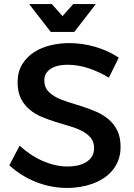

<svg xmlns="http://www.w3.org/2000/svg" viewBox="-20 -922 662 949"><path d="M518 -538Q473 -566 419.8 -584Q366.5 -602 313 -602Q294.5 -602 274.2 -598.5Q254 -595 237.2 -586Q220.5 -577 209.8 -562Q199 -547 199 -524Q199 -494 215.2 -474.5Q231.5 -455 258 -441.2Q284.5 -427.5 318.2 -417.2Q352 -407 387.5 -395.5Q423 -384 456.8 -369.2Q490.5 -354.5 517 -332Q543.5 -309.5 559.8 -276.5Q576 -243.5 576 -196Q576 -160 565.2 -131Q554.5 -102 535.5 -79.5Q516.5 -57 491 -40.5Q465.5 -24 436 -13.5Q406.5 -3 375 2Q343.5 7 312 7Q272.5 7 233.8 -0.5Q195 -8 158.5 -22.2Q122 -36.5 88.5 -57.5Q55 -78.5 26 -105L77 -202Q100.5 -180.5 128 -161.5Q155.5 -142.5 186 -128.8Q216.5 -115 249 -107Q281.5 -99 314 -99Q336 -99 359 -103.2Q382 -107.5 401.2 -118Q420.5 -128.5 432.8 -146Q445 -163.5 445 -190Q445 -220.5 428.8 -240.5Q412.5 -260.5 386 -274.2Q359.5 -288 325.5 -298Q291.5 -308 256 -319Q220.5 -330 186.5 -344.2Q152.5 -358.5 126 -380.8Q99.5 -403 83.2 -435.5Q67 -468 67 -515Q67 -567.5 90 -604.5Q113 -641.5 149.5 -664.8Q186 -688 231.5 -698.5Q277 -709 322 -709Q386 -709 449.8 -690.8Q513.5 -672.5 567 -637ZM347 -764H231L124 -902H236L289 -842.5L342 -902H454Z"/></svg>

Font: Argentum Sans
Style: Regular
Weight: 400
Designer: Julieta Ulanovsky, Owen Earl, Chris M. Simpson, Rasmus Andersson, Cristiano Sobral
Foundry: The Argentum Sans Project Authors
Version: Version 3.135; ttfautohint (v1.8.4.7-5d5b-dirty)